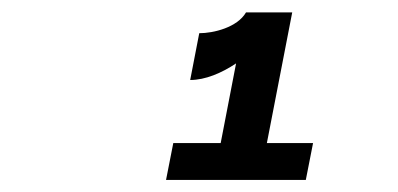

<svg xmlns="http://www.w3.org/2000/svg" viewBox="-20 -848 660 318"><path d="M310 -793 295 -715.5C320 -715.5 347 -727 371 -743L345.5 -611H267L255 -550H486.5L498.5 -611H422L464 -827.5H387.5C373 -802.5 333.5 -793 310 -793Z"/></svg>

Font: Monaspace Krypton
Style: Bold Italic
Weight: 700
Italic angle: -11°
Designer: Riley Cran & the Lettermatic Team
Foundry: Lettermatic
Version: Version 1.101 (Monaspace Krypton)